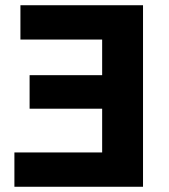

<svg xmlns="http://www.w3.org/2000/svg" viewBox="-20 -713 646 733"><path d="M35 0V-131H370V-298H93V-426H370V-562H58V-693H526V0Z"/></svg>

Font: Ubuntu Sans ExtraBold
Style: Regular
Weight: 800
Designer: Dalton Maag Ltd
Foundry: Dalton Maag Ltd
Version: Version 1.006; ttfautohint (v1.8.4.7-5d5b)